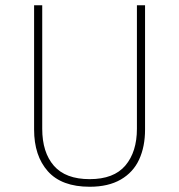

<svg xmlns="http://www.w3.org/2000/svg" viewBox="-20 -702 683 732"><path d="M533 -208Q533 -143 510.5 -94Q488 -45 440.5 -17.5Q393 10 322 10Q215 10 162.5 -49Q110 -108 110 -208V-682H141V-211Q141 -121 185.5 -70Q230 -19 322 -19Q414 -19 458 -71Q502 -123 502 -211V-682H533Z"/></svg>

Font: Firava
Style: Regular
Weight: 400
Designer: Carrois Corporate & Edenspiekermann AG
Foundry: Greg Finn Gibson
Version: Version 5.000